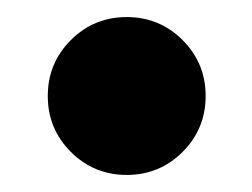

<svg xmlns="http://www.w3.org/2000/svg" viewBox="-20 -184 295 225"><path d="M128.5 21Q90 21 63 -6Q36 -33 36 -71.5Q36 -110 63 -137Q90 -164 128.5 -164Q167 -164 194 -137Q221 -110 221 -71.5Q221 -33 194 -6Q167 21 128.5 21Z"/></svg>

Font: Rozha One
Style: Regular
Weight: 400
Designer: Tim Donaldson, Indian Type Foundry
Foundry: Indian Type Foundry
Version: Version 1.300;PS 1.0;hotconv 1.0.78;makeotf.lib2.5.61930; tt